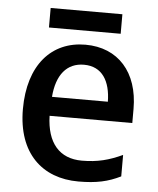

<svg xmlns="http://www.w3.org/2000/svg" viewBox="-51 -730 645 784"><g transform="rotate(5 271.5 -338.0)"><path d="M419 -686H125V-606H419ZM280 -549C141 -549 48 -446 48 -265C48 -84 151 10 299 10C374 10 421 -1 472 -26V-114C418 -89 371 -76 306 -76C214 -76 162 -136 159 -247H498V-305C498 -455 414 -549 280 -549ZM281 -467C356 -467 390 -409 391 -325H162C169 -416 211 -467 281 -467Z"/></g></svg>

Font: Noto Sans Thai Medium
Style: Regular
Weight: 500
Designer: Monotype Design Team
Foundry: Monotype Imaging Inc.
Version: Version 1.901